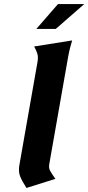

<svg xmlns="http://www.w3.org/2000/svg" viewBox="-20 -919 437 950"><path d="M165 -609Q170 -636 165 -652.5Q160 -669 149 -689L337 -719Q331 -699 326.5 -681.5Q322 -664 317 -637L224 -108Q220 -88 228.5 -73Q237 -58 254 -34L111 11Q90 -21 80 -45.5Q70 -70 76 -103ZM267 -899H397L256 -776H160Z"/></svg>

Font: LT Museum
Style: Bold Italic
Weight: 700
Designer: Daniel Lyons
Foundry: LyonsType
Version: Version 1.011